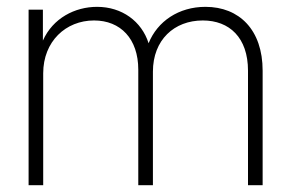

<svg xmlns="http://www.w3.org/2000/svg" viewBox="-20 -544 855 564"><path d="M64 0H106.9V-328.6C106.9 -422.4 173.3 -483.9 256.3 -483.9C334 -483.9 386.2 -430.2 386.2 -339.4V0H429.2V-333.5C429.2 -426.8 491.7 -483.9 575.7 -483.9C653.8 -483.9 708.5 -433.6 708.5 -336.4V0H751.5V-336.4C751.5 -456.1 683.1 -523.9 583.5 -523.9C504.9 -523.9 442.4 -481.4 416.5 -417C396 -481.4 338.4 -523.9 265.1 -523.9C200.2 -523.9 135.3 -490.7 106 -424.8V-515.6H64Z"/></svg>

Font: Raveo Display Display ExLight
Style: Regular
Weight: 200
Designer: Jakub Foglar, Rasmus Andersson (Inter)
Foundry: Jakubfoglar.com
Version: Version 1.100;Glyphs 3.2.3 (3260)